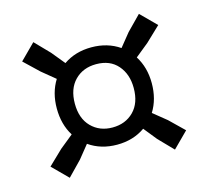

<svg xmlns="http://www.w3.org/2000/svg" viewBox="-78 -701 719 663"><g transform="rotate(-15 282.0 -369.5)"><path d="M94 -127.5 39.5 -182 91.5 -232 139 -270.5Q112.5 -313 112.5 -370Q112.5 -426.5 139 -469L91.5 -508L39 -558L93.5 -612.5L143.5 -561L182 -514Q224.5 -543.5 282 -543.5Q339.5 -543.5 382.5 -514L420.5 -561L471 -612.5L525.5 -558L473 -508L425 -469Q452 -426.5 452 -370Q452 -313 425.5 -270.5L473 -232L524.5 -182L470 -127.5L420 -179L382.5 -225.5Q340 -195.5 282 -195.5Q224.5 -195.5 181.5 -225.5L144 -179ZM282 -257Q328.5 -257 358 -286.8Q387.5 -316.5 387.5 -370Q387.5 -419.5 360 -451.2Q332.5 -483 283 -483Q236 -483 206.5 -453Q177 -423 177 -370Q177 -317 206.5 -287Q236 -257 282 -257Z"/></g></svg>

Font: Encode Sans Semi Condensed Medium
Style: Regular
Weight: 500
Width: 4
Designer: Multiple Designers
Foundry: Impallari Type
Version: Version 3.000; ttfautohint (v1.8.3) -l 8 -r 50 -G 200 -x 14 